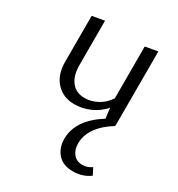

<svg xmlns="http://www.w3.org/2000/svg" viewBox="-170 -530 861 930"><g transform="rotate(30 260.5 -65.0)"><path d="M470 260Q429 290 376 290Q319 290 290 256.5Q261 223 261 174Q261 68 385 -10L378 -67Q346 -31 304 -13Q262 5 219 5Q156 5 117 -37Q78 -79 78 -151V-408L146 -420V-173Q146 -113 172.5 -79.5Q199 -46 247 -46Q282 -46 316.5 -64Q351 -82 375 -118V-408L444 -420V-6H442L444 -3Q388 31 359 72.5Q330 114 330 159Q330 195 348.5 217.5Q367 240 400 240Q426 240 451 223Z"/></g></svg>

Font: Ysabeau Infant
Style: Regular
Weight: 400
Designer: Christian Thalmann (Catharsis Fonts)
Version: Version 0.003